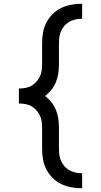

<svg xmlns="http://www.w3.org/2000/svg" viewBox="-20 -853 540 1026"><path d="M419 153Q391 153 362.5 148Q334 143 308.5 131Q283 119 262.5 99Q242 79 228.5 53.5Q215 28 210 0Q205 -28 205 -56V-171Q205 -188 202.5 -205Q200 -222 192.5 -237Q185 -252 173.5 -265Q162 -278 147 -286Q132 -294 115 -297Q98 -300 81 -300V-380Q98 -380 115 -383Q132 -386 147 -394Q162 -402 173.5 -415Q185 -428 192.5 -443Q200 -458 202.5 -475Q205 -492 205 -509V-624Q205 -652 210 -680Q215 -708 228.5 -733.5Q242 -759 262.5 -779Q283 -799 308.5 -811Q334 -823 362.5 -828Q391 -833 419 -833V-753Q402 -753 385 -749.5Q368 -746 353 -738Q338 -730 326.5 -717.5Q315 -705 307.5 -689.5Q300 -674 297.5 -657.5Q295 -641 295 -624V-509Q295 -485 291.5 -461Q288 -437 279 -415Q270 -393 255 -373.5Q240 -354 221 -340Q240 -326 255 -306.5Q270 -287 279 -265Q288 -243 291.5 -219Q295 -195 295 -171V-56Q295 -39 297.5 -22.5Q300 -6 307.5 9.5Q315 25 326.5 37.5Q338 50 353 58Q368 66 385 69.5Q402 73 419 73V153Z"/></svg>

Font: Iosevka SS04 Medium
Style: Regular
Weight: 500
Monospace: yes
Designer: Belleve Invis
Foundry: Belleve Invis
Version: Version 19.0.0; ttfautohint (v1.8.4)